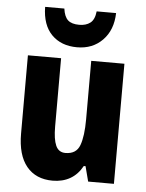

<svg xmlns="http://www.w3.org/2000/svg" viewBox="-55 -821 667 876"><g transform="rotate(5 278.5 -383.5)"><path d="M499 -550V0H381L363 -69H355Q333 -29 298.5 -9.5Q264 10 219 10Q142 10 99.5 -41.5Q57 -93 57 -192V-550H209V-237Q209 -179 222 -150Q235 -121 266 -121Q316 -121 331.5 -163Q347 -205 347 -282V-550ZM441 -777Q439 -699 393.5 -652.5Q348 -606 277 -606Q204 -606 160.5 -650Q117 -694 116 -777H204Q209 -740 226 -724.5Q243 -709 278 -709Q309 -709 328.5 -724Q348 -739 352 -777Z"/></g></svg>

Font: Noto Sans Lao Condensed ExtraBold
Style: Regular
Weight: 800
Width: 3
Designer: Monotype Design Team
Foundry: Monotype Imaging Inc.
Version: Version 2.003; ttfautohint (v1.8.4.7-5d5b)